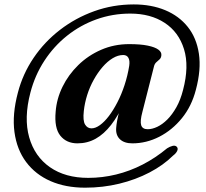

<svg xmlns="http://www.w3.org/2000/svg" viewBox="-20 -730 955 890"><path d="M368.5 -215.5Q363.5 -171 374.2 -153Q385 -135 404 -135Q422.5 -135 443.2 -150Q464 -165 484.8 -192.2Q505.5 -219.5 524.2 -255.8Q543 -292 557.2 -335.2Q571.5 -378.5 579 -425Q582.5 -449 575.2 -462Q568 -475 551 -475Q527 -475 502.5 -460.2Q478 -445.5 455.5 -419.5Q433 -393.5 414.5 -360.2Q396 -327 384.2 -289.8Q372.5 -252.5 368.5 -215.5ZM593.5 -65.5Q556 -65.5 536 -84.5Q516 -103.5 518.5 -136.5Q519.5 -151 522.8 -169.5Q526 -188 532.8 -214.5Q539.5 -241 550 -278.5L556 -255.5Q528 -193.5 495 -151Q462 -108.5 423.5 -87Q385 -65.5 339 -65.5Q288 -65.5 259.5 -101.2Q231 -137 238 -212.5Q242.5 -272 269.8 -327.8Q297 -383.5 342.8 -428.2Q388.5 -473 448.8 -499.2Q509 -525.5 579 -525.5Q631.5 -525.5 665 -518.5Q698.5 -511.5 714 -500Q729.5 -488.5 728 -474Q727 -462 720 -455.2Q713 -448.5 705.5 -442.2Q698 -436 694.5 -425L640 -211Q628.5 -168 634.5 -149.5Q640.5 -131 664.5 -131Q685.5 -131 709.2 -142.2Q733 -153.5 755.8 -176.2Q778.5 -199 797.8 -233.2Q817 -267.5 828.5 -313Q857.5 -422.5 833 -502Q808.5 -581.5 743.2 -624.2Q678 -667 584 -667Q501.5 -667 427 -640.2Q352.5 -613.5 291 -564.5Q229.5 -515.5 185.8 -448.5Q142 -381.5 121 -301Q90 -183 115.2 -93.8Q140.5 -4.5 211.5 45Q282.5 94.5 389 94.5Q454 94.5 517.8 79Q581.5 63.5 641.2 32.8Q701 2 754.5 -42.5Q767 -50.5 780 -53.8Q793 -57 800 -49Q806.5 -41.5 801.2 -30.2Q796 -19 782 -8.5Q737 36 673 69.5Q609 103 533 121.5Q457 140 374.5 140Q284 140 214.2 109.5Q144.5 79 101.2 21.2Q58 -36.5 47 -118Q36 -199.5 63 -301Q85.5 -387.5 135.8 -461.8Q186 -536 258 -591.5Q330 -647 417 -678.2Q504 -709.5 600 -709.5Q681.5 -709.5 745.8 -682.8Q810 -656 850.5 -605.2Q891 -554.5 902 -481Q913 -407.5 888 -314Q868.5 -238 823.5 -182.5Q778.5 -127 718.5 -96.2Q658.5 -65.5 593.5 -65.5Z"/></svg>

Font: Fraunces SemiBold
Style: Italic
Weight: 600
Italic angle: -16°
Version: Version 1.000;[b76b70a41]